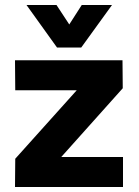

<svg xmlns="http://www.w3.org/2000/svg" viewBox="-20 -749 556 768"><path d="M40 -1 41 -114 287 -388H41L40 -508H470L471 -396L225 -121H472V-1ZM208 -559 86 -729H206L292 -598H223L307 -729H428L305 -559Z"/></svg>

Font: Inclusive Sans
Style: Regular
Weight: 400
Designer: Olivia King
Foundry: Olivia King
Version: Version 2.004